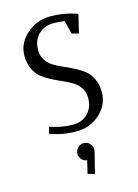

<svg xmlns="http://www.w3.org/2000/svg" viewBox="-110 -574 600 834"><g transform="rotate(-15 190.0 -156.5)"><path d="M47.9 -376Q47.9 -430.7 93 -471.4Q138.2 -512.2 199.2 -512.2Q263.7 -512.2 321.8 -491.2L301.8 -408.2L271 -416L255.9 -476.1Q229.5 -480 207 -480Q164.1 -480 137.9 -453.6Q111.8 -427.2 111.8 -383.8Q111.8 -358.4 124 -339.4Q136.2 -320.3 155.5 -308.6Q174.8 -296.9 198.2 -286.6Q221.7 -276.4 245.4 -264.4Q269 -252.4 288.3 -237.3Q307.6 -222.2 319.8 -196.3Q332 -170.4 332 -136.2Q332 -80.6 288.3 -40.3Q244.6 0 183.1 0Q119.6 0 64 -21L71.8 -50.8Q122.6 -32.2 174.8 -32.2Q216.8 -32.2 242.4 -58.8Q268.1 -85.4 268.1 -127.9Q268.1 -153.3 255.9 -172.4Q243.7 -191.4 224.4 -203.4Q205.1 -215.3 181.6 -225.6Q158.2 -235.8 134.5 -247.8Q110.8 -259.8 91.6 -274.9Q72.3 -290 60.1 -315.9Q47.9 -341.8 47.9 -376ZM160.2 95.2Q160.2 79.6 171.4 68.4Q182.6 57.1 198.2 57.1Q213.9 57.1 224.9 68.4Q235.8 79.6 235.8 95.2Q235.8 101.1 233.9 108.9L210.9 199.2L180.2 190.9L193.8 132.8Q179.2 131.3 169.7 120.6Q160.2 109.9 160.2 95.2Z"/></g></svg>

Font: Gawaa
Style: Regular
Weight: 400
Designer: T. Christopher White
Version: Version 1.0